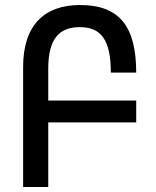

<svg xmlns="http://www.w3.org/2000/svg" viewBox="-20 -744 620 764"><path d="M72 0H172V-257H522V-344H172V-471C172 -591 217 -636 297 -636C382 -636 421 -586 421 -455H522C522 -643 452 -724 298 -724C157 -724 72 -644 72 -478Z"/></svg>

Font: Noto Sans Armenian Condensed Medium
Style: Regular
Weight: 500
Width: 3
Designer: Monotype Design Team
Foundry: Monotype Imaging Inc.
Version: Version 2.008